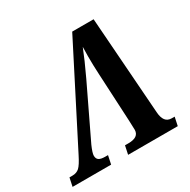

<svg xmlns="http://www.w3.org/2000/svg" viewBox="-203 -866 1010 1018"><g transform="rotate(-30 302.5 -357.0)"><path d="M-32 -52H-13Q12 -52 28.5 -67Q45 -82 69 -130L367 -714H498L541 -121Q543 -87 556 -69.5Q569 -52 595 -52H612L601 0H297L308 -52H329Q393 -52 394 -97L392 -154L377 -449Q374 -503 374 -559Q374 -598 375 -616Q350 -552 307 -461L155 -144Q137 -103 137 -87Q137 -68 149 -60Q161 -52 187 -52H204L193 0H-43Z"/></g></svg>

Font: Noto Serif Narrow
Style: Bold Italic
Weight: 700
Width: 4
Italic angle: -12°
Designer: Monotype Design Team
Foundry: Monotype Imaging Inc.
Version: Version 1.001